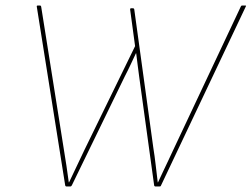

<svg xmlns="http://www.w3.org/2000/svg" viewBox="-20 -675 911 695"><path d="M221 0Q217 0 216 -4L113 -652Q113 -655 116 -655H124Q126 -655 127 -654.5Q128 -654 129 -651L211 -135Q216 -105 220.5 -75Q225 -45 229 -15H230Q244 -44 258 -74Q272 -104 286 -133L469 -508L451 -641Q451 -645 454 -645H461Q463 -645 464 -644.5Q465 -644 466 -641L535 -140Q540 -109 543.5 -78Q547 -47 551 -15H552Q561 -35 570.5 -54.5Q580 -74 589 -93.5Q598 -113 607 -132L852 -652Q853 -654 854 -654.5Q855 -655 856 -655H868Q870 -655 870.5 -654.5Q871 -654 870 -652L563 -4Q562 -1 560.5 -0.5Q559 0 557 0H543Q539 0 538 -4L484 -396Q481 -418 478.5 -438Q476 -458 473 -482H472Q462 -461 452.5 -440.5Q443 -420 432 -399L240 -4Q238 0 234 0Z"/></svg>

Font: Sofia Sans Hairline
Style: Italic
Weight: 1
Italic angle: -9°
Designer: Botio Nikoltchev, Ani Petrova
Foundry: lettersoup
Version: Version 4.102